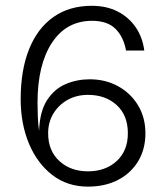

<svg xmlns="http://www.w3.org/2000/svg" viewBox="-20 -648 595 678"><path d="M290.5 11Q218 11 164.8 -30Q111.5 -71 82.2 -141Q53 -211 53 -298Q53 -400.5 82.8 -474.5Q112.5 -548.5 168.8 -588Q225 -627.5 304 -627.5Q356 -627.5 395.2 -607.5Q434.5 -587.5 459 -552Q483.5 -516.5 489.5 -469.5H425Q416.5 -517.5 388 -546Q359.5 -574.5 305 -574.5Q214.5 -574.5 163.5 -497Q112.5 -419.5 112.5 -285Q112.5 -264.5 113.5 -237Q114.5 -209.5 118 -186Q120.5 -255 146.5 -294.8Q172.5 -334.5 212.2 -351.2Q252 -368 297 -368Q352 -368 396.5 -343.8Q441 -319.5 467.2 -276.5Q493.5 -233.5 493.5 -177Q493.5 -121 467.8 -78.5Q442 -36 396.5 -12.5Q351 11 290.5 11ZM290.5 -43Q352.5 -43 392 -79.2Q431.5 -115.5 431.5 -177.5Q431.5 -241 392 -277Q352.5 -313 290.5 -313Q250 -313 218.2 -295Q186.5 -277 168.2 -246.5Q150 -216 150 -177.5Q150 -115.5 189.8 -79.2Q229.5 -43 290.5 -43Z"/></svg>

Font: Karla Light
Style: Regular
Weight: 300
Designer: Jonathan Pinhorn
Version: Version 2.004;gftools[0.9.33]